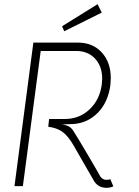

<svg xmlns="http://www.w3.org/2000/svg" viewBox="-20 -887 663 915"><path d="M520 1Q507 8 487 8Q446 8 426 -28L330 -195Q304 -240 277 -259Q250 -278 210 -283L214 -320H289Q358 -320 406.5 -365.5Q455 -411 465 -484Q467 -504 467 -512Q467 -571 433 -607.5Q399 -644 344 -644H174L89 0H49L139 -684H351Q422 -684 465 -637Q508 -590 508 -514Q508 -503 506 -481Q495 -400 447 -350.5Q399 -301 330 -296Q294 -294 276 -294Q300 -290 312 -282Q324 -274 334 -256Q349 -233 398.5 -149Q448 -65 458 -46Q469 -30 487 -30Q500 -30 506 -33ZM276 -762 445 -867 465 -827 286 -738Z"/></svg>

Font: Bellota Text Light
Style: Italic
Weight: 300
Italic angle: -7.5°
Designer: Kemie Guaida
Foundry: Kemie Guaida
Version: Version 4.001